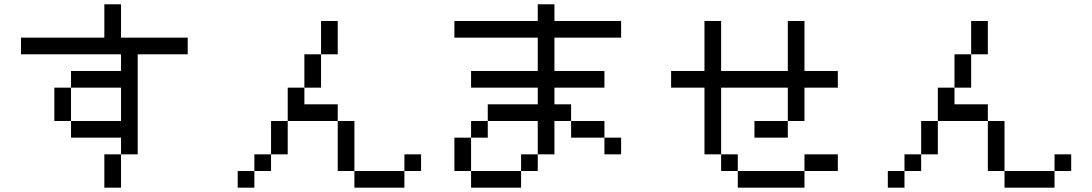

<svg xmlns="http://www.w3.org/2000/svg" viewBox="-20 -866 5040 886"><path d="M461.5 -846.2H538.5V-692.3H846.2V-615.4H615.4V-153.8H538.5V0H461.5V-153.8H538.5V-230.8H307.7V-307.7H230.8V-461.5H307.7V-538.5H538.5V-615.4H76.9V-692.3H461.5ZM307.7 -307.7H538.5V-461.5H307.7Z M1461.5 -769.2H1538.5V-615.4H1461.5V-461.5H1384.6V-615.4H1461.5ZM1846.2 -153.8H1923.1V-76.9H1846.2V0H1615.4V-76.9H1846.2ZM1076.9 0V-76.9H1153.8V-153.8H1230.8V-76.9H1153.8V0ZM1615.4 -76.9H1538.5V-307.7H1615.4ZM1538.5 -307.7H1384.6H1307.7V-153.8H1230.8V-307.7H1307.7V-461.5H1384.6V-384.6H1538.5Z M2461.5 -153.8V-76.9H2384.6V-153.8ZM2153.8 -307.7H2230.8V-230.8H2153.8ZM2461.5 -846.2H2538.5V-769.2H2846.2V-692.3H2538.5V-538.5H2769.2V-461.5H2538.5V-384.6H2615.4V-307.7H2538.5V-153.8H2461.5V-307.7H2230.8V-384.6H2461.5V-461.5H2153.8V-538.5H2461.5V-692.3H2076.9V-769.2H2461.5ZM2846.2 -153.8H2769.2V-230.8H2615.4V-307.7H2769.2V-230.8H2846.2ZM2153.8 -230.8V-76.9H2384.6V0H2153.8V-76.9H2076.9V-230.8Z M3230.8 -769.2H3307.7V-538.5H3615.4V-769.2H3692.3V-538.5H3846.2V-461.5H3692.3V-307.7H3615.4V-230.8H3461.5V-307.7H3615.4V-461.5H3307.7V-153.8H3384.6V-76.9H3692.3V-153.8H3846.2V-76.9H3692.3V0H3384.6V-76.9H3307.7V-153.8H3230.8V-461.5H3076.9V-538.5H3230.8Z M4461.5 -769.2H4538.5V-615.4H4461.5V-461.5H4384.6V-615.4H4461.5ZM4846.2 -153.8H4923.1V-76.9H4846.2V0H4615.4V-76.9H4846.2ZM4076.9 0V-76.9H4153.8V-153.8H4230.8V-76.9H4153.8V0ZM4615.4 -76.9H4538.5V-307.7H4615.4ZM4538.5 -307.7H4384.6H4307.7V-153.8H4230.8V-307.7H4307.7V-461.5H4384.6V-384.6H4538.5Z"/></svg>

Font: Mintsoda - Lime Green 13x16
Style: Regular
Weight: 400
Designer: Mintsoda-15
Version: Version 1.0